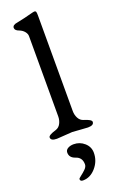

<svg xmlns="http://www.w3.org/2000/svg" viewBox="-178 -725 632 1030"><g transform="rotate(-20 138.0 -210.5)"><path d="M123 60Q158 60 184 83Q210 106 210 140Q210 187 178.5 223.5Q147 260 105 260Q89 260 89 247Q89 243 102.5 233Q116 223 130 209.5Q144 196 144 182Q144 142 108 131Q76 120 76 91Q76 76 90 68Q104 60 123 60ZM97 -567Q97 -580 86.5 -593Q76 -606 58 -613Q35 -621 35 -636Q35 -653 64 -657Q81 -660 105.5 -666Q130 -672 147 -676.5Q164 -681 168 -681Q176 -681 178 -675.5Q180 -670 180 -654V-108Q180 -87 189.5 -68.5Q199 -50 218 -44Q261 -31 261 -18Q261 2 227 2Q215 2 180.5 -1Q146 -4 139 -4Q129 -4 95 -1Q61 2 50 2Q15 2 15 -18Q15 -31 59 -44Q78 -50 87.5 -68.5Q97 -87 97 -108Z"/></g></svg>

Font: EB Garamond 08
Style: Regular
Weight: 400
Version: Version 0.016 ; ttfautohint (v1.5)